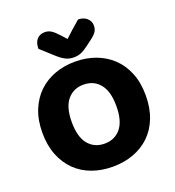

<svg xmlns="http://www.w3.org/2000/svg" viewBox="-152 -967 1008 1105"><g transform="rotate(-20 351.5 -414.5)"><path d="M668 -304Q668 -226 644 -165.5Q620 -105 577.5 -64.5Q535 -24 477 -3Q419 18 351 18Q283 18 225 -3Q167 -24 125 -65Q83 -106 59 -166Q35 -226 35 -304Q35 -382 59.5 -442Q84 -502 126.5 -542.5Q169 -583 226.5 -604Q284 -625 351 -625Q418 -625 475.5 -604Q533 -583 576 -542.5Q619 -502 643.5 -442Q668 -382 668 -304ZM488 -304Q488 -394 451 -439Q414 -484 351 -484Q290 -484 252.5 -439.5Q215 -395 215 -304Q215 -213 252 -168Q289 -123 352 -123Q414 -123 451 -168Q488 -213 488 -304ZM356 -762Q381 -785 405 -807Q429 -829 451 -847Q483 -847 504 -829Q525 -811 525 -783Q525 -762 515 -746.5Q505 -731 477 -710L449 -689Q420 -667 400 -658.5Q380 -650 356 -650Q326 -650 304 -661.5Q282 -673 262 -691L179 -766Q179 -803 196.5 -823.5Q214 -844 246 -844Q266 -844 283.5 -833.5Q301 -823 329 -792Z"/></g></svg>

Font: Baloo Paaji 2 ExtraBold
Style: Regular
Weight: 800
Designer: Shuchita Grover, Noopur Datye and Ek Type
Foundry: Ek Type
Version: Version 1.640;hotconv 1.0.111;makeotfexe 2.5.65597; ttfautoh